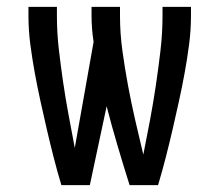

<svg xmlns="http://www.w3.org/2000/svg" viewBox="-20 -540 640 560"><path d="M159 0Q147 -40 136.5 -81Q126 -122 116.5 -163Q107 -204 98 -245Q89 -286 81.5 -327Q74 -368 68.5 -410Q63 -452 63 -494V-520H146V-494Q146 -445 151.5 -397Q157 -349 164 -301Q171 -253 180 -205Q189 -157 198 -109V-108L253 -418Q250 -437 248.5 -456Q247 -475 247 -494V-520H330V-494Q330 -443 337 -392Q344 -341 353.5 -290Q363 -239 374.5 -189Q386 -139 398 -89Q408 -139 417.5 -189.5Q427 -240 434.5 -290.5Q442 -341 448 -392Q454 -443 454 -494V-520H537V-494Q537 -452 531.5 -410Q526 -368 518.5 -327Q511 -286 502 -245Q493 -204 483.5 -163Q474 -122 463.5 -81Q453 -40 441 0H358Q340 -57 323 -114.5Q306 -172 291 -230L242 0Z"/></svg>

Font: Nova
Style: Regular
Weight: 400
Monospace: yes
Designer: Belleve Invis
Foundry: Belleve Invis
Version: Version 24.1.4; ttfautohint (v1.8.4)